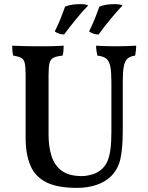

<svg xmlns="http://www.w3.org/2000/svg" viewBox="-20 -900 718 929"><path d="M574 -270Q574 -184 563 -133Q552 -82 517 -47Q488 -19 446 -5Q404 9 352 9Q258 9 204 -18Q150 -45 127 -99.5Q104 -154 104 -232V-539Q104 -577 99.5 -595.5Q95 -614 82 -620.5Q69 -627 44 -631Q41 -642 40 -654.5Q39 -667 39 -679Q59 -678 92 -677Q125 -676 158 -676Q173 -676 191.5 -676Q210 -676 227.5 -676.5Q245 -677 261 -677.5Q277 -678 288 -679Q288 -667 287 -654.5Q286 -642 283 -631Q254 -628 239.5 -621Q225 -614 220 -596Q215 -578 215 -539V-247Q215 -190 229.5 -144.5Q244 -99 279 -73.5Q314 -48 376 -48Q400 -48 429 -57Q458 -66 478 -87Q493 -103 501.5 -124Q510 -145 514.5 -178.5Q519 -212 519 -265V-502Q519 -551 514 -577.5Q509 -604 494.5 -616Q480 -628 451 -631Q448 -646 446.5 -657Q445 -668 445 -679Q458 -678 474.5 -677.5Q491 -677 509 -676.5Q527 -676 542 -676Q566 -676 593 -677Q620 -678 639 -679Q639 -670 638 -659Q637 -648 634 -631Q610 -628 597 -616.5Q584 -605 579 -578.5Q574 -552 574 -504ZM457 -733Q445 -733 432.5 -737Q420 -741 411 -748Q428 -782 439.5 -811Q451 -840 461 -868Q481 -876 500 -878Q519 -880 535 -880Q547 -880 556.5 -878.5Q566 -877 573 -874Q543 -842 512.5 -805Q482 -768 457 -733ZM290 -733Q279 -733 266.5 -737Q254 -741 245 -748Q262 -782 273.5 -811Q285 -840 295 -868Q315 -876 334 -878Q353 -880 369 -880Q381 -880 390.5 -878.5Q400 -877 407 -874Q376 -842 346 -805Q316 -768 290 -733Z"/></svg>

Font: Vollkorn Medium
Style: Regular
Weight: 500
Designer: Friedrich Althausen
Foundry: Friedrich Althausen
Version: Version 5.000